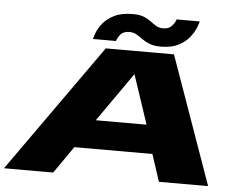

<svg xmlns="http://www.w3.org/2000/svg" viewBox="-57 -939 1293 1011"><g transform="rotate(5 589.0 -434.0)"><path d="M-0.5 0 478.5 -675.5H839L1078.5 0H818.5L771.5 -143H359L259.5 0ZM459 -294H727.5L641 -553H640.5ZM767 -710Q729.5 -710 706 -719.5Q682.5 -729 665.8 -741.2Q649 -753.5 633 -763Q617 -772.5 594.5 -772.5Q562.5 -772.5 547.2 -752.8Q532 -733 529 -719H407Q409 -729.5 418.2 -753.8Q427.5 -778 448.8 -804.2Q470 -830.5 508 -849.2Q546 -868 605.5 -868Q642 -868 664.2 -858.8Q686.5 -849.5 702 -837.5Q717.5 -825.5 733.2 -816.2Q749 -807 772 -807Q800.5 -807 817.2 -826.5Q834 -846 836.5 -860H959Q957 -849.5 947.5 -825.5Q938 -801.5 916.8 -774.8Q895.5 -748 859 -729Q822.5 -710 767 -710Z"/></g></svg>

Font: Anybody UltraExpanded ExtraBold
Style: Italic
Weight: 800
Width: 9
Italic angle: -10°
Designer: Tyler Finck
Foundry: Etcetera Type Company
Version: Version 1.010; ttfautohint (v1.8.3) -l 8 -r 50 -G 200 -x 14 